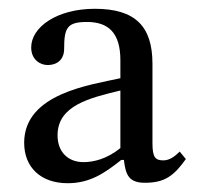

<svg xmlns="http://www.w3.org/2000/svg" viewBox="-20 -663 450 437"><path d="M262 -299C266 -265 273 -247 310 -247C355 -247 376 -263 403 -301L389 -318C378 -307 366 -298 352 -298C334 -298 327 -304 327 -337V-518C327 -603 288 -643 196 -643C109 -643 51 -601 51 -555C51 -526 73 -515 88 -515C112 -515 126 -529 126 -552C126 -600 133 -613 178 -613C226 -613 254 -589 254 -526V-485C188 -470 35 -451 35 -338C35 -282 73 -246 134 -246C184 -246 217 -268 256 -299ZM254 -326C223 -301 193 -294 170 -294C135 -294 111 -317 111 -355C111 -423 184 -440 254 -457Z"/></svg>

Font: STIX Two Math
Style: Regular
Weight: 400
Designer: Ross Mills, John Hudson & Paul Hanslow, Tiro Typeworks Ltd; with portions MicroPress Inc., with additions and correction
Foundry: Tiro Typeworks Ltd
Version: Version 2.02 b142